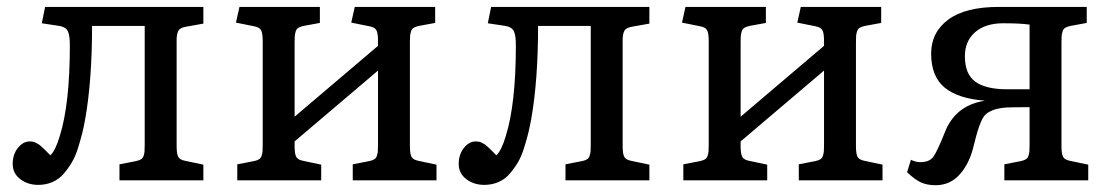

<svg xmlns="http://www.w3.org/2000/svg" viewBox="-20 -527 3247 561"><path d="M91.8 13.2Q61 13.2 39.1 -3.7Q17.1 -20.5 17.1 -47.9Q17.1 -75.7 32.2 -94.7Q47.4 -113.8 66.9 -113.8Q71.8 -113.8 75.9 -113Q80.1 -112.3 84.7 -109.9Q89.4 -107.4 92.3 -105.7Q95.2 -104 100.6 -99.1Q106 -94.2 108.4 -92Q110.8 -89.8 117.7 -82.8Q124.5 -75.7 127 -73.2Q142.1 -86.9 154.8 -129.9Q184.1 -224.1 184.1 -395Q184.1 -424.3 178 -436.3Q171.9 -448.2 153.8 -451.2L102.1 -459L111.8 -506.8H574.2V-458L524.9 -449.2Q507.3 -446.3 502.2 -438.7Q497.1 -431.2 496.1 -414.1V-100.1Q496.1 -77.6 500.7 -68.8Q505.4 -60.1 521 -57.1L574.2 -45.9V0H329.1V-46.9L377 -56.2Q386.2 -58.1 391.8 -61.5Q397.5 -64.9 399.7 -72Q401.9 -79.1 402.3 -85Q402.8 -90.8 402.8 -104V-451.2H249Q249 -292.5 229 -179.2Q224.6 -155.3 220 -136.7Q215.3 -118.2 207.8 -94Q200.2 -69.8 189.9 -52.5Q179.7 -35.2 166 -19.3Q152.3 -3.4 133.3 4.9Q114.3 13.2 91.8 13.2Z M673.3 0V-46.9L721.7 -56.2Q731 -58.1 736.6 -61.5Q742.2 -64.9 744.4 -72Q746.6 -79.1 747.1 -85Q747.6 -90.8 747.6 -104V-407.2Q747.6 -429.7 742.9 -438.5Q738.3 -447.3 722.7 -450.2L669.4 -460.9L679.7 -506.8H914.6V-460L866.7 -451.2Q857.4 -449.2 851.8 -445.8Q846.2 -442.4 844 -435.1Q841.8 -427.7 841.3 -421.9Q840.8 -416 840.8 -402.8V-186L1084.5 -393.1V-407.2Q1084.5 -429.7 1079.8 -438.5Q1075.2 -447.3 1059.6 -450.2L1006.3 -460.9L1016.6 -506.8H1251.5V-460L1203.6 -451.2Q1194.3 -449.2 1188.7 -445.8Q1183.1 -442.4 1180.9 -435.1Q1178.7 -427.7 1178.2 -421.9Q1177.7 -416 1177.7 -402.8V-100.1Q1177.7 -77.6 1182.4 -68.8Q1187 -60.1 1202.6 -57.1L1255.4 -45.9V0H1010.7V-46.9L1058.6 -56.2Q1067.9 -58.1 1073.5 -61.5Q1079.1 -64.9 1081.3 -72Q1083.5 -79.1 1084 -85Q1084.5 -90.8 1084.5 -104V-320.8L840.8 -113.8V-100.1Q840.8 -77.6 845.5 -68.8Q850.1 -60.1 865.7 -57.1L918.5 -45.9V0Z M1395 13.2Q1364.3 13.2 1342.3 -3.7Q1320.3 -20.5 1320.3 -47.9Q1320.3 -75.7 1335.4 -94.7Q1350.6 -113.8 1370.1 -113.8Q1375 -113.8 1379.2 -113Q1383.3 -112.3 1387.9 -109.9Q1392.6 -107.4 1395.5 -105.7Q1398.4 -104 1403.8 -99.1Q1409.2 -94.2 1411.6 -92Q1414.1 -89.8 1420.9 -82.8Q1427.7 -75.7 1430.2 -73.2Q1445.3 -86.9 1458 -129.9Q1487.3 -224.1 1487.3 -395Q1487.3 -424.3 1481.2 -436.3Q1475.1 -448.2 1457 -451.2L1405.3 -459L1415 -506.8H1877.4V-458L1828.1 -449.2Q1810.5 -446.3 1805.4 -438.7Q1800.3 -431.2 1799.3 -414.1V-100.1Q1799.3 -77.6 1804 -68.8Q1808.6 -60.1 1824.2 -57.1L1877.4 -45.9V0H1632.3V-46.9L1680.2 -56.2Q1689.5 -58.1 1695.1 -61.5Q1700.7 -64.9 1702.9 -72Q1705.1 -79.1 1705.6 -85Q1706.1 -90.8 1706.1 -104V-451.2H1552.2Q1552.2 -292.5 1532.2 -179.2Q1527.8 -155.3 1523.2 -136.7Q1518.6 -118.2 1511 -94Q1503.4 -69.8 1493.2 -52.5Q1482.9 -35.2 1469.2 -19.3Q1455.6 -3.4 1436.5 4.9Q1417.5 13.2 1395 13.2Z M1976.6 0V-46.9L2024.9 -56.2Q2034.2 -58.1 2039.8 -61.5Q2045.4 -64.9 2047.6 -72Q2049.8 -79.1 2050.3 -85Q2050.8 -90.8 2050.8 -104V-407.2Q2050.8 -429.7 2046.1 -438.5Q2041.5 -447.3 2025.9 -450.2L1972.7 -460.9L1982.9 -506.8H2217.8V-460L2169.9 -451.2Q2160.6 -449.2 2155 -445.8Q2149.4 -442.4 2147.2 -435.1Q2145 -427.7 2144.5 -421.9Q2144 -416 2144 -402.8V-186L2387.7 -393.1V-407.2Q2387.7 -429.7 2383.1 -438.5Q2378.4 -447.3 2362.8 -450.2L2309.6 -460.9L2319.8 -506.8H2554.7V-460L2506.8 -451.2Q2497.6 -449.2 2491.9 -445.8Q2486.3 -442.4 2484.1 -435.1Q2481.9 -427.7 2481.4 -421.9Q2481 -416 2481 -402.8V-100.1Q2481 -77.6 2485.6 -68.8Q2490.2 -60.1 2505.9 -57.1L2558.6 -45.9V0H2314V-46.9L2361.8 -56.2Q2371.1 -58.1 2376.7 -61.5Q2382.3 -64.9 2384.5 -72Q2386.7 -79.1 2387.2 -85Q2387.7 -90.8 2387.7 -104V-320.8L2144 -113.8V-100.1Q2144 -77.6 2148.7 -68.8Q2153.3 -60.1 2168.9 -57.1L2221.7 -45.9V0Z M2713.4 14.2Q2688 14.2 2669.7 5.4Q2651.4 -3.4 2630.4 -23.9L2641.6 -60.1Q2655.3 -53.2 2669.4 -53.2Q2695.3 -53.2 2706.8 -68.6Q2718.3 -84 2740.2 -139.2Q2770.5 -217.8 2853.5 -231.9L2857.4 -232.9Q2779.3 -238.8 2740 -271.2Q2700.7 -303.7 2700.7 -370.1Q2700.7 -432.6 2750.7 -469.7Q2800.8 -506.8 2898.4 -506.8H3155.3V-460L3107.4 -451.2Q3098.1 -449.2 3092.5 -445.8Q3086.9 -442.4 3084.7 -435.1Q3082.5 -427.7 3082 -421.9Q3081.5 -416 3081.5 -402.8V-100.1Q3081.5 -77.6 3086.2 -68.8Q3090.8 -60.1 3106.4 -57.1L3159.7 -45.9V0H2914.6V-46.9L2962.4 -56.2Q2971.7 -58.1 2977.3 -61.5Q2982.9 -64.9 2985.1 -72Q2987.3 -79.1 2987.8 -85Q2988.3 -90.8 2988.3 -104V-213.9Q2921.9 -213.9 2909.7 -211.9Q2892.1 -209.5 2880.9 -205.1Q2869.6 -200.7 2861.6 -194.1Q2853.5 -187.5 2847.2 -173.1Q2840.8 -158.7 2836.2 -143.1Q2831.5 -127.4 2824.2 -98.1Q2812.5 -49.3 2784.4 -17.6Q2756.3 14.2 2713.4 14.2ZM2923.3 -266.1H2988.3V-455.1Q2961.4 -459 2911.6 -459Q2858.9 -459 2829.1 -432.9Q2799.3 -406.7 2799.3 -362.8Q2799.3 -310.5 2829.8 -288.3Q2860.4 -266.1 2923.3 -266.1Z"/></svg>

Font: Literata Book
Style: Regular
Weight: 400
Designer: Latin by Veronika Burian and Jose Scaglione. Greek by Irene Vlachou. Cyrillic by Vera Evstafieva
Foundry: TypeTogether
Version: Version 2.003;PS 002.003;hotconv 1.0.88;makeotf.lib2.5.64775